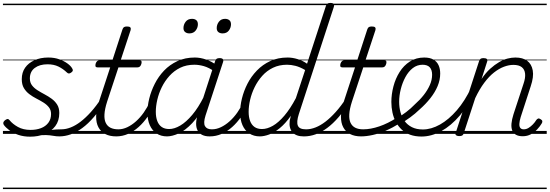

<svg xmlns="http://www.w3.org/2000/svg" viewBox="-20 -910 3736 1305"><path d="M258 -9Q292 -20 318 -24.5Q344 -29 363.5 -30Q383 -31 399 -31Q408 -31 411.5 -23.5Q415 -16 412.5 -7Q410 2 402.5 9.5Q395 17 383 17Q363 17 341 13Q319 9 292.5 8Q266 7 230 13ZM185 19Q140 19 104 6.5Q68 -6 43 -25Q18 -44 6 -61Q1 -69 2.5 -76.5Q4 -84 13 -92Q23 -100 30.5 -101Q38 -102 45 -93Q66 -67 102 -47Q138 -27 188 -27Q227 -27 258.5 -39Q290 -51 308.5 -75.5Q327 -100 327 -135Q327 -162 312.5 -180.5Q298 -199 275.5 -213Q253 -227 227.5 -240Q202 -253 179.5 -270Q157 -287 142.5 -311Q128 -335 128 -372Q128 -417 150.5 -449.5Q173 -482 214 -500.5Q255 -519 308 -519Q350 -519 383 -507Q416 -495 438.5 -478.5Q461 -462 470 -446Q476 -437 475 -430.5Q474 -424 464 -417Q456 -411 449 -410.5Q442 -410 435 -417Q409 -442 377.5 -457.5Q346 -473 303 -473Q249 -473 216 -448Q183 -423 183 -377Q183 -349 197.5 -330Q212 -311 235 -296.5Q258 -282 283.5 -268.5Q309 -255 331.5 -238.5Q354 -222 368.5 -199Q383 -176 383 -142Q383 -89 356 -53Q329 -17 284 1Q239 19 185 19ZM0 365H529V375H0ZM0 -20H529V0H0ZM0 -505H529V-500H0ZM0 -885H529V-875H0Z M383 17Q372 17 367.5 9.5Q363 2 364.5 -7Q366 -16 374.5 -23.5Q383 -31 398 -31Q428 -31 461 -44Q494 -57 528 -83Q562 -109 598 -149Q634 -189 670 -244Q678 -257 687 -255Q696 -253 700.5 -243.5Q705 -234 698 -225Q658 -161 618.5 -115Q579 -69 539.5 -40Q500 -11 461 3Q422 17 383 17ZM529 365V375ZM529 -20V0ZM529 -505V-500ZM529 -885V-875Z M770 17Q726 17 695.5 1Q665 -15 649 -45Q633 -75 633.5 -118.5Q634 -162 652 -217L729 -452H643Q632 -452 629.5 -458.5Q627 -465 630 -477Q634 -489 640.5 -494.5Q647 -500 657 -500H744L812 -709Q816 -721 822.5 -725.5Q829 -730 843 -730Q860 -730 865.5 -724Q871 -718 868 -706L800 -500H928Q939 -500 941.5 -494Q944 -488 941 -476Q937 -463 930.5 -457.5Q924 -452 914 -452H785L708 -219Q692 -169 690 -133Q688 -97 699 -74.5Q710 -52 731.5 -41.5Q753 -31 784 -31Q794 -31 798 -23.5Q802 -16 801 -7Q800 2 792 9.5Q784 17 770 17ZM529 365H917V375H529ZM529 -20H917V0H529ZM529 -505H917V-500H529ZM529 -885H917V-875H529Z M770 17Q759 17 754.5 9.5Q750 2 751.5 -7Q753 -16 761.5 -23.5Q770 -31 785 -31Q815 -31 845.5 -45.5Q876 -60 904.5 -85.5Q933 -111 957 -145Q981 -179 998 -217Q1003 -228 1011.5 -228Q1020 -228 1027 -220.5Q1034 -213 1030 -203Q1011 -157 983.5 -117Q956 -77 922.5 -47Q889 -17 850.5 0Q812 17 770 17ZM916 365V375ZM916 -20V0ZM916 -505V-500ZM916 -885V-875Z M1115 17Q1074 17 1044 -3Q1014 -23 998 -59.5Q982 -96 982 -146Q982 -190 994.5 -240.5Q1007 -291 1032 -340.5Q1057 -390 1095 -430Q1133 -470 1185.5 -494.5Q1238 -519 1304 -519Q1342 -519 1381.5 -505Q1421 -491 1452 -467L1440 -423Q1399 -451 1365.5 -460.5Q1332 -470 1301 -470Q1247 -470 1205 -449.5Q1163 -429 1131.5 -394Q1100 -359 1079.5 -317Q1059 -275 1049 -231.5Q1039 -188 1039 -150Q1039 -114 1049 -87.5Q1059 -61 1079 -47Q1099 -33 1130 -33Q1165 -33 1205 -56.5Q1245 -80 1286.5 -129Q1328 -178 1366 -254L1379 -214Q1335 -124 1287 -73.5Q1239 -23 1194.5 -3Q1150 17 1115 17ZM1404 17Q1375 17 1354.5 7Q1334 -3 1323.5 -22.5Q1313 -42 1313 -69Q1313 -96 1324 -130L1442 -494Q1446 -506 1452.5 -510.5Q1459 -515 1472 -515Q1490 -515 1495 -507.5Q1500 -500 1496 -488L1377 -125Q1361 -74 1373.5 -52.5Q1386 -31 1419 -31Q1428 -31 1432 -23.5Q1436 -16 1434.5 -7Q1433 2 1425.5 9.5Q1418 17 1404 17ZM917 365H1552V375H917ZM917 -20H1552V0H917ZM917 -505H1552V-500H917ZM917 -885H1552V-875H917Z M1406 17Q1395 17 1390.5 9.5Q1386 2 1387.5 -7Q1389 -16 1397.5 -23.5Q1406 -31 1421 -31Q1451 -31 1481.5 -45.5Q1512 -60 1540.5 -85.5Q1569 -111 1593 -145Q1617 -179 1634 -217Q1639 -228 1647.5 -228Q1656 -228 1663 -220.5Q1670 -213 1666 -203Q1647 -157 1619.5 -117Q1592 -77 1558.5 -47Q1525 -17 1486.5 0Q1448 17 1406 17ZM1552 365V375ZM1552 -20V0ZM1552 -505V-500ZM1552 -885V-875Z M1267 -683Q1250 -683 1238.5 -692Q1227 -701 1227 -719Q1227 -743 1242 -762.5Q1257 -782 1285 -782Q1303 -782 1314 -773Q1325 -764 1325 -745Q1325 -722 1310 -702.5Q1295 -683 1267 -683ZM1493 -683Q1475 -683 1464 -692Q1453 -701 1453 -719Q1453 -743 1468 -762.5Q1483 -782 1510 -782Q1527 -782 1538.5 -773Q1550 -764 1550 -745Q1550 -722 1535.5 -702.5Q1521 -683 1493 -683Z M1746 17Q1705 17 1674.5 -3Q1644 -23 1628 -59.5Q1612 -96 1612 -146Q1612 -190 1624.5 -241Q1637 -292 1662 -341Q1687 -390 1726 -430.5Q1765 -471 1817 -495Q1869 -519 1935 -519Q1968 -519 2003.5 -508Q2039 -497 2067 -477L2195 -869Q2199 -881 2205.5 -885.5Q2212 -890 2225 -890Q2244 -890 2248.5 -882.5Q2253 -875 2249 -863L2011 -134Q1994 -81 2004.5 -56Q2015 -31 2059 -31Q2068 -31 2072 -23.5Q2076 -16 2074.5 -7Q2073 2 2065.5 9.5Q2058 17 2044 17Q2018 17 1999 10Q1980 3 1968 -10.5Q1956 -24 1951 -43.5Q1946 -63 1949 -89L1957 -123Q1919 -69 1881 -38.5Q1843 -8 1808.5 4.5Q1774 17 1746 17ZM1761 -33Q1796 -33 1834.5 -55Q1873 -77 1913 -124Q1953 -171 1991 -243L2054 -434Q2018 -455 1988 -462.5Q1958 -470 1931 -470Q1878 -470 1835.5 -449.5Q1793 -429 1762 -394Q1731 -359 1710.5 -317Q1690 -275 1680 -231.5Q1670 -188 1670 -150Q1670 -114 1680 -87.5Q1690 -61 1710 -47Q1730 -33 1761 -33ZM1552 365H2193V375H1552ZM1552 -20H2193V0H1552ZM1552 -505H2193V-500H1552ZM1552 -885H2193V-875H1552Z M2047 17Q2036 17 2031.5 9.5Q2027 2 2028.5 -7Q2030 -16 2038.5 -23.5Q2047 -31 2062 -31Q2092 -31 2125 -44Q2158 -57 2192 -83Q2226 -109 2262 -149Q2298 -189 2334 -244Q2342 -257 2351 -255Q2360 -253 2364.5 -243.5Q2369 -234 2362 -225Q2322 -161 2282.5 -115Q2243 -69 2203.5 -40Q2164 -11 2125 3Q2086 17 2047 17ZM2193 365V375ZM2193 -20V0ZM2193 -505V-500ZM2193 -885V-875Z M2434 17Q2390 17 2359.5 1Q2329 -15 2313 -45Q2297 -75 2297.5 -118.5Q2298 -162 2316 -217L2393 -452H2307Q2296 -452 2293.5 -458.5Q2291 -465 2294 -477Q2298 -489 2304.5 -494.5Q2311 -500 2321 -500H2408L2476 -709Q2480 -721 2486.5 -725.5Q2493 -730 2507 -730Q2524 -730 2529.5 -724Q2535 -718 2532 -706L2464 -500H2592Q2603 -500 2605.5 -494Q2608 -488 2605 -476Q2601 -463 2594.5 -457.5Q2588 -452 2578 -452H2449L2372 -219Q2356 -169 2354 -133Q2352 -97 2363 -74.5Q2374 -52 2395.5 -41.5Q2417 -31 2448 -31Q2458 -31 2462 -23.5Q2466 -16 2465 -7Q2464 2 2456 9.5Q2448 17 2434 17ZM2193 365H2581V375H2193ZM2193 -20H2581V0H2193ZM2193 -505H2581V-500H2193ZM2193 -885H2581V-875H2193Z M2433 17Q2421 17 2417 9.5Q2413 2 2416 -7Q2419 -16 2428 -23.5Q2437 -31 2449 -31Q2499 -31 2558 -51Q2617 -71 2677 -110Q2684 -115 2691 -111.5Q2698 -108 2702 -100.5Q2706 -93 2705 -84.5Q2704 -76 2697 -72Q2649 -42 2602.5 -22Q2556 -2 2513 7.5Q2470 17 2433 17ZM2580 365V375ZM2580 -20V0ZM2580 -505V-500ZM2580 -885V-875Z M2675 -105Q2709 -124 2741 -148.5Q2773 -173 2799 -200Q2834 -231 2860 -264Q2886 -297 2901.5 -332Q2917 -367 2917 -402Q2917 -435 2901 -452.5Q2885 -470 2851 -470Q2841 -470 2836.5 -477Q2832 -484 2833.5 -494Q2835 -504 2842.5 -511.5Q2850 -519 2863 -519Q2902 -519 2926 -505Q2950 -491 2961 -466.5Q2972 -442 2972 -410Q2972 -367 2954.5 -325Q2937 -283 2905.5 -243Q2874 -203 2832 -166Q2802 -137 2767 -111.5Q2732 -86 2695 -65ZM2581 365H3025V375H2581ZM2581 -20H3025V0H2581ZM2581 -505H3025V-500H2581ZM2581 -885H3025V-875H2581Z M2845 18Q2802 18 2768.5 6Q2735 -6 2711 -28.5Q2687 -51 2671 -80.5Q2655 -110 2647.5 -145Q2640 -180 2640 -217Q2640 -269 2654 -322.5Q2668 -376 2696 -420.5Q2724 -465 2766 -492Q2808 -519 2864 -519Q2873 -519 2877 -511.5Q2881 -504 2878.5 -494Q2876 -484 2869.5 -477Q2863 -470 2853 -470Q2815 -470 2785.5 -447Q2756 -424 2735.5 -386Q2715 -348 2704 -304Q2693 -260 2693 -218Q2693 -181 2702 -147.5Q2711 -114 2730 -87.5Q2749 -61 2780 -45.5Q2811 -30 2854 -30Q2911 -30 2970.5 -63.5Q3030 -97 3085 -160.5Q3140 -224 3183 -315Q3187 -323 3195.5 -323Q3204 -323 3209.5 -316.5Q3215 -310 3209 -294Q3165 -195 3105.5 -125Q3046 -55 2979 -18.5Q2912 18 2845 18ZM3025 365V375ZM3025 -20V0ZM3025 -505V-500ZM3025 -885V-875Z M3533 16Q3505 16 3487 6Q3469 -4 3461.5 -23.5Q3454 -43 3456.5 -70.5Q3459 -98 3470 -133L3538 -340Q3552 -380 3549 -409Q3546 -438 3526.5 -453.5Q3507 -469 3469 -469Q3439 -469 3405.5 -456.5Q3372 -444 3338 -417.5Q3304 -391 3271.5 -347.5Q3239 -304 3210 -243L3132 -4Q3129 6 3122.5 10.5Q3116 15 3101 15Q3089 15 3081 10Q3073 5 3077 -6L3236 -494Q3240 -506 3246.5 -510.5Q3253 -515 3266 -515Q3283 -515 3289 -509Q3295 -503 3291 -491L3253 -373Q3281 -415 3311.5 -442.5Q3342 -470 3372 -487.5Q3402 -505 3430 -512Q3458 -519 3483 -519Q3533 -519 3563 -497Q3593 -475 3601 -431.5Q3609 -388 3587 -323L3519 -114Q3511 -87 3510 -68.5Q3509 -50 3516.5 -40.5Q3524 -31 3540 -31Q3557 -31 3572.5 -40.5Q3588 -50 3602 -64.5Q3616 -79 3625 -94Q3630 -101 3637 -104Q3644 -107 3654 -100Q3665 -94 3666 -86.5Q3667 -79 3662 -71Q3651 -52 3632 -31.5Q3613 -11 3588.5 2.5Q3564 16 3533 16ZM3025 365H3696V375H3025ZM3025 -20H3696V0H3025ZM3025 -505H3696V-500H3025ZM3025 -885H3696V-875H3025Z"/></svg>

Font: Playwrite DK Uloopet Guides
Style: Regular
Weight: 400
Designer: Veronika Burian, José Scaglione
Foundry: TypeTogether
Version: Version 1.003